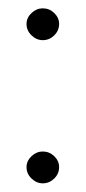

<svg xmlns="http://www.w3.org/2000/svg" viewBox="-20 -431 204 456"><path d="M81.5 4.4Q66.8 4.4 54.9 -7Q43 -18.4 43 -34.1Q43 -48.9 54.9 -60.1Q66.8 -71.2 81.5 -71.2Q97.2 -71.2 108.8 -60.1Q120.4 -48.9 120.4 -34.1Q120.4 -18.4 108.8 -7Q97.2 4.4 81.5 4.4ZM81.5 -335.6Q66.8 -335.6 54.9 -347Q43 -358.4 43 -374.1Q43 -388.9 54.9 -400.1Q66.8 -411.2 81.5 -411.2Q97.2 -411.2 108.8 -400.1Q120.4 -388.9 120.4 -374.1Q120.4 -358.4 108.8 -347Q97.2 -335.6 81.5 -335.6Z"/></svg>

Font: Libertine-Super Thin
Style: Regular
Weight: 100
Designer: Bastien Sozeau
Foundry: NBR — Bastien Sozeau
Version: Version 2.003;gftools[0.9.33]